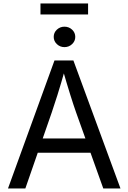

<svg xmlns="http://www.w3.org/2000/svg" viewBox="-20 -1071 730 1091"><path d="M25.4 0 289.6 -727.5H397L664.6 0H566.9L412.6 -431.6Q398.4 -471.7 379.6 -531.5Q360.8 -591.3 334 -684.1H351.6Q325.2 -590.3 305.9 -529.5Q286.6 -468.8 273.9 -431.6L124 0ZM158.2 -203.1V-284.2H531.7V-203.1ZM346.2 -803.2Q321.3 -803.2 303.2 -820.3Q285.2 -837.4 285.2 -861.3Q285.2 -885.7 303.2 -902.6Q321.3 -919.4 346.2 -919.4Q371.6 -919.4 389.6 -902.6Q407.7 -885.7 407.7 -861.3Q407.7 -837.4 389.6 -820.3Q371.6 -803.2 346.2 -803.2ZM480.5 -1051.3V-988.8H210V-1051.3Z"/></svg>

Font: Inter Variable LoSnoCo
Style: Regular
Weight: 400
Designer: Rasmus Andersson
Foundry: rsms
Version: Version 4.000;git-a52131595; featfreeze: case,dlig,ss01,ss02